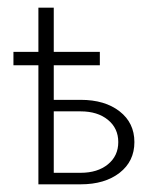

<svg xmlns="http://www.w3.org/2000/svg" viewBox="-20 -480 395 500"><path d="M240 -345V-310H120V-220H190Q253 -220 291.5 -190Q330 -160 330 -110Q330 -60 291.5 -30Q253 0 190 0H80V-310H15V-345H80V-460H120V-345ZM120 -30H190Q234 -30 261 -52Q288 -74 288 -110Q288 -146 261 -168Q234 -190 190 -190H120Z"/></svg>

Font: Glametrix
Style: Light
Weight: 300
Designer: gluk
Foundry: gluk
Version: Version 0.40